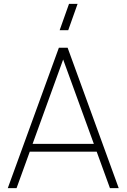

<svg xmlns="http://www.w3.org/2000/svg" viewBox="-20 -965 649 985"><path d="M65 0H20L282 -720H327L589 0H544L289 -701H319ZM488 -187H120V-227H488ZM286 -810H330L378 -945H334Z"/></svg>

Font: Manrope Variable Light
Style: Regular
Weight: 200
Designer: Mikhail Sharanda
Foundry: Mikhail Sharanda
Version: Version 4.505